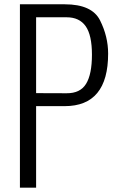

<svg xmlns="http://www.w3.org/2000/svg" viewBox="-20 -860 530 880"><path d="M475.6 -614.3Q475.6 -373.5 276.4 -373.5H145.5V0H71.3V-840.3H276.9Q401.9 -840.3 438.7 -766.4Q475.6 -692.4 475.6 -614.3ZM285.2 -780.8H145.5V-433.1L285.2 -432.6Q347.7 -432.1 374.5 -475.8Q401.4 -519.5 401.4 -609.4Q401.4 -699.2 372.6 -740Q343.8 -780.8 285.2 -780.8Z"/></svg>

Font: Oswald-Light
Style: Light
Weight: 300
Designer: vernon adams
Foundry: vernon adams
Version: Version ; ttfautohint (v0.92.18-e454-dirty) -l 8 -r 50 -G 20